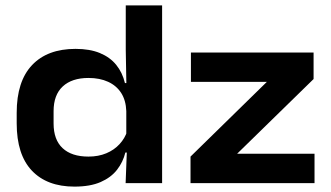

<svg xmlns="http://www.w3.org/2000/svg" viewBox="-20 -680 1229 713"><path d="M256.5 13Q154.5 13 98.2 -46.5Q42 -106 42 -222V-261Q42 -378 99 -438.2Q156 -498.5 260.5 -498.5Q313.5 -498.5 351 -483Q388.5 -467.5 411.5 -439.2Q434.5 -411 444 -371.5H485L449 -267.5Q447.5 -307.5 430 -334.8Q412.5 -362 381.5 -376.2Q350.5 -390.5 308.5 -390.5Q247 -390.5 213 -359Q179 -327.5 179 -267V-221.5Q179 -161 212.5 -129.8Q246 -98.5 308.5 -98.5Q345.5 -98.5 374.8 -110.8Q404 -123 424 -144.8Q444 -166.5 452.5 -193.5L487 -113.5H445.5Q437 -78.5 414.8 -49.8Q392.5 -21 353.8 -4Q315 13 256.5 13ZM446.5 0 451.5 -130.5 449 -161V-332L449.5 -354.5L447 -494.5V-660H582V0ZM1148 -109V0H687.5V-98.5L971 -376H689V-485H1144.5V-386.5L860.5 -109Z"/></svg>

Font: AnekLatin_SemiExpandedSemiBold
Style: Regular
Weight: 600
Width: 6
Designer: Yesha Goshar
Foundry: Ek Type
Version: Version 1.003